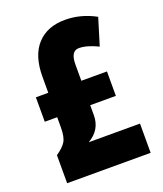

<svg xmlns="http://www.w3.org/2000/svg" viewBox="-135 -863 764 901"><g transform="rotate(-20 247.5 -413.0)"><path d="M296 -775Q375 -775 448 -735L407 -601Q352 -628 312 -628Q271 -628 271 -561V-480H399V-358H271V-308Q271 -235 205 -197H461V-51H44V-191Q78 -214 92 -236.5Q106 -259 106 -307V-358H44V-480H106V-560Q106 -665 156.5 -720Q207 -775 296 -775Z"/></g></svg>

Font: Noto Sans Tamil UI ExtraCondensed Black
Style: Regular
Weight: 900
Width: 2
Designer: Jelle Bosma - Monotype Design Team
Foundry: Monotype Imaging Inc.
Version: Version 2.004; ttfautohint (v1.8.4.7-5d5b)